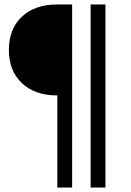

<svg xmlns="http://www.w3.org/2000/svg" viewBox="-20 -695 590 865"><path d="M238.3 150V-265Q137.5 -265 78.8 -320.4Q20 -375.8 20 -470Q20 -565 78.8 -620Q137.5 -675 238.3 -675H305V150ZM388.3 150V-675H455V150Z"/></svg>

Font: Funnel Display Light Light
Style: Regular
Weight: 300
Version: Version 1.000